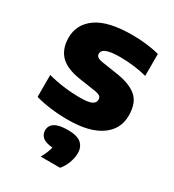

<svg xmlns="http://www.w3.org/2000/svg" viewBox="-194 -667 933 1031"><g transform="rotate(30 273.0 -152.0)"><path d="M247.5 10.5Q193 10.5 141 4Q89 -2.5 46 -15V-151Q89 -139 140.8 -132Q192.5 -125 244.5 -125Q297 -125 317 -135.5Q337 -146 337 -164.5Q337 -178 328.8 -185.2Q320.5 -192.5 297.5 -196.5L194 -212Q106.5 -225.5 68.8 -266Q31 -306.5 31 -374Q31 -457.5 102 -507.5Q173 -557.5 323.5 -557.5Q368 -557.5 412.5 -552Q457 -546.5 490 -537.5V-401.5Q456.5 -410.5 413.2 -416.2Q370 -422 327 -422Q280 -422 255.8 -416Q231.5 -410 223 -400.8Q214.5 -391.5 214.5 -380.5Q214.5 -369 222.8 -361.8Q231 -354.5 254 -350.5L358 -334.5Q436 -322.5 478.2 -286.8Q520.5 -251 520.5 -172Q520.5 -87 449.5 -38.2Q378.5 10.5 247.5 10.5ZM221 254.5Q244.5 211 251 181Q207 177.5 188.8 161.2Q170.5 145 170.5 120Q170.5 90.5 195.8 74Q221 57.5 277 57.5Q334 57.5 359.2 79Q384.5 100.5 384.5 139.5Q384.5 168.5 372.5 200.2Q360.5 232 341 254.5Z"/></g></svg>

Font: Encode Sans SemiExpanded SemiExpanded ExtraBold
Style: Regular
Weight: 800
Width: 6
Designer: Multiple Designers
Foundry: Impallari Type
Version: Version 3.000; ttfautohint (v1.8.3) -l 8 -r 50 -G 200 -x 14 